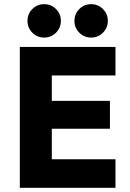

<svg xmlns="http://www.w3.org/2000/svg" viewBox="-20 -900 623 920"><path d="M533.3 0H75V-675H533.3V-538.3H228.3V-416.7H506.7V-283.3H228.3V-136.7H533.3ZM416.7 -720Q383.3 -720 360 -743.3Q336.7 -766.7 336.7 -800Q336.7 -833.3 360 -856.7Q383.3 -880 416.7 -880Q450 -880 473.3 -856.7Q496.7 -833.3 496.7 -800Q496.7 -766.7 473.3 -743.3Q450 -720 416.7 -720ZM191.7 -720Q158.3 -720 135 -743.3Q111.7 -766.7 111.7 -800Q111.7 -833.3 135 -856.7Q158.3 -880 191.7 -880Q225 -880 248.3 -856.7Q271.7 -833.3 271.7 -800Q271.7 -766.7 248.3 -743.3Q225 -720 191.7 -720Z"/></svg>

Font: Funnel Sans Light ExtraBold
Style: Regular
Weight: 800
Version: Version 1.000